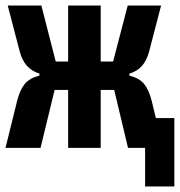

<svg xmlns="http://www.w3.org/2000/svg" viewBox="-20 -536 652 696"><path d="M506 0H444L394 -210H345V0H227V-210H178L127 0H0L42 -170Q52 -210 69.5 -231.5Q87 -253 123 -262V-269Q95 -278 77.5 -297.5Q60 -317 51 -351L8 -516H130L182 -313H227V-516H345V-313H390L443 -516H564L521 -351Q512 -317 495 -297.5Q478 -278 449 -269V-262Q485 -253 502.5 -231.5Q520 -210 530 -170L545 -108H612V140H506Z"/></svg>

Font: Lilex Nerd Font
Style: Bold
Weight: 700
Designer: Mike Abbink, Paul van der Laan, Pieter van Rosmalen, Mikhael Khrustik
Foundry: Mikhael Khrustik
Version: Version 2.400; ttfautohint (v1.8.4.7-5d5b);Nerd Fonts 3.3.0